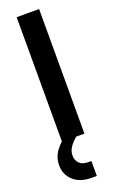

<svg xmlns="http://www.w3.org/2000/svg" viewBox="-188 -794 657 1086"><g transform="rotate(-20 140.5 -250.5)"><path d="M208 0H73V-750H208ZM162 249Q91 249 51.5 212.2Q12 175.5 12 120Q12 71 42.8 30.5Q73.5 -10 132 -45H159V0Q131.5 22.5 116.8 45.5Q102 68.5 102 94Q102 122.5 120.2 140.8Q138.5 159 172 159H192V249Z"/></g></svg>

Font: Mohave Light
Style: Bold
Weight: 700
Version: Version 2.003